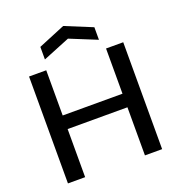

<svg xmlns="http://www.w3.org/2000/svg" viewBox="-167 -1111 1164 1249"><g transform="rotate(-20 415.0 -486.5)"><path d="M89 -740H208V-427H622V-740H741V0H622V-333H208V0H89ZM224 -896 410 -973 598 -896V-809L411 -885L224 -809Z"/></g></svg>

Font: Encode Sans Wide
Style: Medium
Weight: 500
Designer: Pablo Impallari, Andres Torresi
Foundry: Pablo Impallari, Andres Torresi
Version: Version 1.000; ttfautohint (v1.00) -l 8 -r 50 -G 200 -x 14 -